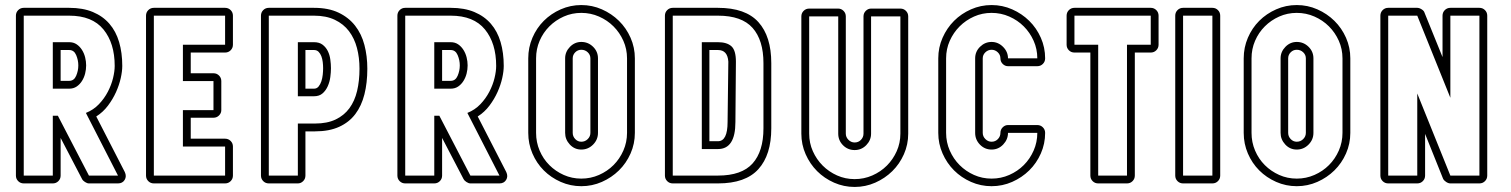

<svg xmlns="http://www.w3.org/2000/svg" viewBox="-20 -726 5983 760"><path d="M220 -180V-31Q220 -18 211 -9Q202 0 189 0H74Q61 0 52 -9Q43 -18 43 -31V-664Q43 -677 52 -686Q61 -695 74 -695H254Q308 -695 347.5 -678.5Q387 -662 413 -632Q439 -602 451.5 -559.5Q464 -517 464 -465Q464 -444 458 -417Q452 -390 439.5 -362Q427 -334 407.5 -308Q388 -282 361 -265L474 -45Q482 -28 473.5 -14Q465 0 447 0H332Q325 0 316.5 -5.5Q308 -11 305 -17ZM220 -406H254Q273 -406 281.5 -426Q290 -446 290 -467Q290 -488 281.5 -508Q273 -528 254 -528H220ZM189 -559H254Q271 -559 283.5 -550.5Q296 -542 304.5 -528.5Q313 -515 317 -499Q321 -483 321 -467Q321 -451 317 -435Q313 -419 304.5 -405.5Q296 -392 283.5 -383.5Q271 -375 254 -375H189ZM332 -31H447L320 -279Q350 -291 371.5 -313.5Q393 -336 407 -363Q421 -390 427.5 -417Q434 -444 434 -465Q434 -555 389.5 -609.5Q345 -664 254 -664H74V-31H189V-268H209Z M589 0Q576 0 567 -9Q558 -18 558 -31V-664Q558 -677 567 -686Q576 -695 589 -695H871Q884 -695 893 -686Q902 -677 902 -664V-549Q902 -536 893 -527Q884 -518 871 -518H735V-436H825Q838 -436 847 -427Q856 -418 856 -405V-290Q856 -278 847 -269Q838 -260 825 -260H735V-177H871Q884 -177 893 -168Q902 -159 902 -146V-31Q902 -18 893 -9Q884 0 871 0ZM871 -31V-146H704V-290H825V-405H704V-549H871V-664H589V-31Z M1223 -695Q1280 -695 1320 -676Q1360 -657 1385.5 -624.5Q1411 -592 1422.5 -548Q1434 -504 1434 -454Q1434 -398 1422.5 -352.5Q1411 -307 1386.5 -274.5Q1362 -242 1322.5 -224Q1283 -206 1227 -206H1189V-31Q1189 -18 1180 -9Q1171 0 1159 0H1044Q1031 0 1022 -9Q1013 -18 1013 -31V-664Q1013 -677 1022 -686Q1031 -695 1044 -695ZM1189 -375H1223Q1234 -375 1241 -383.5Q1248 -392 1252 -404Q1256 -416 1257.5 -430Q1259 -444 1259 -456Q1259 -468 1257.5 -480.5Q1256 -493 1252 -503.5Q1248 -514 1241 -521Q1234 -528 1223 -528H1189ZM1159 -559H1223Q1244 -559 1257 -549Q1270 -539 1277.5 -524Q1285 -509 1287.5 -490.5Q1290 -472 1290 -456Q1290 -440 1287.5 -421Q1285 -402 1277.5 -385Q1270 -368 1257 -356.5Q1244 -345 1223 -345H1159ZM1044 -664V-31H1159V-237H1227Q1275 -237 1308.5 -253Q1342 -269 1363 -297.5Q1384 -326 1393.5 -366Q1403 -406 1403 -454Q1403 -498 1393 -536Q1383 -574 1361.5 -602.5Q1340 -631 1305.5 -647.5Q1271 -664 1223 -664Z M1730 -180V-31Q1730 -18 1721 -9Q1712 0 1699 0H1584Q1571 0 1562 -9Q1553 -18 1553 -31V-664Q1553 -677 1562 -686Q1571 -695 1584 -695H1764Q1818 -695 1857.5 -678.5Q1897 -662 1923 -632Q1949 -602 1961.5 -559.5Q1974 -517 1974 -465Q1974 -444 1968 -417Q1962 -390 1949.5 -362Q1937 -334 1917.5 -308Q1898 -282 1871 -265L1984 -45Q1992 -28 1983.5 -14Q1975 0 1957 0H1842Q1835 0 1826.5 -5.5Q1818 -11 1815 -17ZM1730 -406H1764Q1783 -406 1791.5 -426Q1800 -446 1800 -467Q1800 -488 1791.5 -508Q1783 -528 1764 -528H1730ZM1699 -559H1764Q1781 -559 1793.5 -550.5Q1806 -542 1814.5 -528.5Q1823 -515 1827 -499Q1831 -483 1831 -467Q1831 -451 1827 -435Q1823 -419 1814.5 -405.5Q1806 -392 1793.5 -383.5Q1781 -375 1764 -375H1699ZM1842 -31H1957L1830 -279Q1860 -291 1881.5 -313.5Q1903 -336 1917 -363Q1931 -390 1937.5 -417Q1944 -444 1944 -465Q1944 -555 1899.5 -609.5Q1855 -664 1764 -664H1584V-31H1699V-268H1719Z M2281 -706Q2324 -706 2362.5 -689Q2401 -672 2430 -643.5Q2459 -615 2476 -576.5Q2493 -538 2493 -495V-200Q2493 -157 2476 -118.5Q2459 -80 2430 -51.5Q2401 -23 2362.5 -6Q2324 11 2281 11Q2238 11 2199.5 -6Q2161 -23 2132.5 -51.5Q2104 -80 2087.5 -118.5Q2071 -157 2071 -200V-495Q2071 -538 2087.5 -576.5Q2104 -615 2132.5 -643.5Q2161 -672 2199.5 -689Q2238 -706 2281 -706ZM2317 -495Q2317 -509 2306.5 -519Q2296 -529 2281 -529Q2267 -529 2257 -519Q2247 -509 2247 -495V-200Q2247 -186 2257 -175.5Q2267 -165 2281 -165Q2296 -165 2306.5 -175.5Q2317 -186 2317 -200ZM2347 -200Q2347 -173 2327.5 -153.5Q2308 -134 2281 -134Q2254 -134 2235.5 -154Q2217 -174 2217 -200V-495Q2217 -521 2236 -540.5Q2255 -560 2281 -560Q2308 -560 2327.5 -541Q2347 -522 2347 -495ZM2281 -675Q2244 -675 2211.5 -660.5Q2179 -646 2154.5 -621.5Q2130 -597 2116 -564.5Q2102 -532 2102 -495V-200Q2102 -163 2116 -130Q2130 -97 2154.5 -72.5Q2179 -48 2211.5 -33.5Q2244 -19 2281 -19Q2318 -19 2351 -33.5Q2384 -48 2408.5 -72.5Q2433 -97 2447.5 -130Q2462 -163 2462 -200V-495Q2462 -532 2447.5 -564.5Q2433 -597 2408.5 -621.5Q2384 -646 2351 -660.5Q2318 -675 2281 -675Z M3033 -218Q3033 -113 2982 -56.5Q2931 0 2822 0H2643Q2630 0 2621 -9Q2612 -18 2612 -31V-664Q2612 -677 2621 -686Q2630 -695 2643 -695H2822Q2931 -695 2982 -638.5Q3033 -582 3033 -476ZM2788 -167H2822Q2860 -167 2860 -243L2863 -482Q2860 -528 2822 -528H2788ZM2758 -559H2822Q2857 -559 2875 -543Q2893 -527 2893 -482L2891 -243Q2891 -136 2822 -136H2758ZM3002 -476Q3002 -567 2959 -615.5Q2916 -664 2822 -664H2643V-31H2822Q2916 -31 2959 -79Q3002 -127 3002 -218Z M3544 -692Q3557 -692 3566 -683Q3575 -674 3575 -661V-197Q3575 -154 3558 -115.5Q3541 -77 3512 -48.5Q3483 -20 3444.5 -3Q3406 14 3363 14Q3320 14 3281.5 -3Q3243 -20 3214.5 -48.5Q3186 -77 3169 -115.5Q3152 -154 3152 -197V-661Q3152 -674 3161 -683Q3170 -692 3183 -692H3298Q3310 -692 3319 -683Q3328 -674 3328 -661V-197Q3328 -183 3338.5 -172.5Q3349 -162 3363 -162Q3378 -162 3388 -172.5Q3398 -183 3398 -197V-661Q3398 -674 3407 -683Q3416 -692 3428 -692ZM3428 -661V-197Q3428 -171 3409 -151.5Q3390 -132 3363 -132Q3336 -132 3317 -151Q3298 -170 3298 -197V-661H3183V-197Q3183 -160 3197.5 -127.5Q3212 -95 3236.5 -70.5Q3261 -46 3293.5 -31.5Q3326 -17 3363 -17Q3400 -17 3433 -31.5Q3466 -46 3490.5 -70.5Q3515 -95 3529.5 -127.5Q3544 -160 3544 -197V-661Z M3905 -706Q3948 -706 3986.5 -689Q4025 -672 4054 -643.5Q4083 -615 4100 -576.5Q4117 -538 4117 -495Q4117 -482 4108 -473Q4099 -464 4086 -464H3970Q3958 -464 3949 -473Q3940 -482 3940 -495Q3940 -509 3929.5 -519Q3919 -529 3905 -529Q3891 -529 3880.5 -519Q3870 -509 3870 -495V-200Q3870 -186 3880.5 -175.5Q3891 -165 3905 -165Q3920 -165 3930 -175.5Q3940 -186 3940 -200Q3940 -213 3949 -222Q3958 -231 3970 -231H4086Q4099 -231 4108 -222Q4117 -213 4117 -200Q4117 -157 4100 -118.5Q4083 -80 4054 -51.5Q4025 -23 3986.5 -6Q3948 11 3905 11Q3862 11 3823.5 -6Q3785 -23 3756.5 -51.5Q3728 -80 3711 -118.5Q3694 -157 3694 -200V-495Q3694 -538 3711 -576.5Q3728 -615 3756.5 -643.5Q3785 -672 3823.5 -689Q3862 -706 3905 -706ZM3905 -675Q3868 -675 3835.5 -660.5Q3803 -646 3778.5 -621.5Q3754 -597 3739.5 -564.5Q3725 -532 3725 -495V-200Q3725 -163 3739.5 -130Q3754 -97 3778.5 -72.5Q3803 -48 3835.5 -33.5Q3868 -19 3905 -19Q3942 -19 3975 -33.5Q4008 -48 4032.5 -72.5Q4057 -97 4071.5 -130Q4086 -163 4086 -200H3970Q3970 -174 3951 -154Q3932 -134 3905 -134Q3878 -134 3859 -153.5Q3840 -173 3840 -200V-495Q3840 -522 3859.5 -541Q3879 -560 3905 -560Q3931 -560 3950.5 -540.5Q3970 -521 3970 -495H4086Q4086 -532 4071.5 -564.5Q4057 -597 4032.5 -621.5Q4008 -646 3975 -660.5Q3942 -675 3905 -675Z M4472 -518V-31Q4472 -18 4463 -9Q4454 0 4441 0H4327Q4314 0 4305 -9Q4296 -18 4296 -31V-518H4233Q4220 -518 4211 -527Q4202 -536 4202 -549V-664Q4202 -677 4211 -686Q4220 -695 4233 -695H4535Q4548 -695 4557 -686Q4566 -677 4566 -664V-549Q4566 -536 4557 -527Q4548 -518 4535 -518ZM4535 -549V-664H4233V-549H4327V-31H4441V-549Z M4663 0Q4650 0 4641 -9Q4632 -18 4632 -31V-664Q4632 -677 4641 -686Q4650 -695 4663 -695H4779Q4792 -695 4801 -686Q4810 -677 4810 -664V-31Q4810 -18 4801 -9Q4792 0 4779 0ZM4779 -31V-664H4663V-31Z M5113 -706Q5156 -706 5194.5 -689Q5233 -672 5262 -643.5Q5291 -615 5308 -576.5Q5325 -538 5325 -495V-200Q5325 -157 5308 -118.5Q5291 -80 5262 -51.5Q5233 -23 5194.5 -6Q5156 11 5113 11Q5070 11 5031.5 -6Q4993 -23 4964.5 -51.5Q4936 -80 4919.5 -118.5Q4903 -157 4903 -200V-495Q4903 -538 4919.5 -576.5Q4936 -615 4964.5 -643.5Q4993 -672 5031.5 -689Q5070 -706 5113 -706ZM5149 -495Q5149 -509 5138.5 -519Q5128 -529 5113 -529Q5099 -529 5089 -519Q5079 -509 5079 -495V-200Q5079 -186 5089 -175.5Q5099 -165 5113 -165Q5128 -165 5138.5 -175.5Q5149 -186 5149 -200ZM5179 -200Q5179 -173 5159.5 -153.5Q5140 -134 5113 -134Q5086 -134 5067.5 -154Q5049 -174 5049 -200V-495Q5049 -521 5068 -540.5Q5087 -560 5113 -560Q5140 -560 5159.5 -541Q5179 -522 5179 -495ZM5113 -675Q5076 -675 5043.5 -660.5Q5011 -646 4986.5 -621.5Q4962 -597 4948 -564.5Q4934 -532 4934 -495V-200Q4934 -163 4948 -130Q4962 -97 4986.5 -72.5Q5011 -48 5043.5 -33.5Q5076 -19 5113 -19Q5150 -19 5183 -33.5Q5216 -48 5240.5 -72.5Q5265 -97 5279.5 -130Q5294 -163 5294 -200V-495Q5294 -532 5279.5 -564.5Q5265 -597 5240.5 -621.5Q5216 -646 5183 -660.5Q5150 -675 5113 -675Z M5444 -664Q5444 -677 5453 -686Q5462 -695 5475 -695H5590Q5598 -695 5607.5 -689Q5617 -683 5619 -675L5690 -500V-664Q5690 -677 5699 -686Q5708 -695 5721 -695H5836Q5849 -695 5858 -686Q5867 -677 5867 -664V-31Q5867 -18 5858 -9Q5849 0 5836 0H5721Q5713 0 5704 -6Q5695 -12 5692 -19L5621 -196V-31Q5621 -18 5612 -9Q5603 0 5590 0H5475Q5462 0 5453 -9Q5444 -18 5444 -31ZM5475 -31H5590V-356L5721 -31H5836V-664H5721V-339L5590 -664H5475Z"/></svg>

Font: Lichte PostBus
Style: Regular
Weight: 400
Designer: Peter Wiegel
Version: Version 1.001